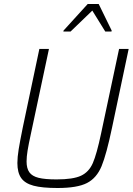

<svg xmlns="http://www.w3.org/2000/svg" viewBox="-20 -933 664 961"><path d="M67 -117Q67 -146 73.5 -186Q80 -226 94 -295L177 -688H225L135 -265Q123 -210 118 -179Q113 -148 113 -125Q113 -90 127 -70.5Q141 -51 173 -43Q205 -35 263 -35Q346 -35 385.5 -53.5Q425 -72 444.5 -116.5Q464 -161 486 -265L576 -688H624L541 -295Q513 -161 488.5 -101.5Q464 -42 415.5 -17Q367 8 268 8Q191 8 148 -3.5Q105 -15 86 -42Q67 -69 67 -117ZM297 -775 298 -780 419 -913H474L539 -780L538 -775H507L442 -880L333 -775Z"/></svg>

Font: Saira Semi Condensed ExtraLight
Style: Italic
Weight: 200
Width: 4
Italic angle: -12°
Designer: Hector Gatti with collaboration of the Omnibus-Type team
Foundry: Omnibus-Type
Version: Version 1.001; ttfautohint (v1.8)